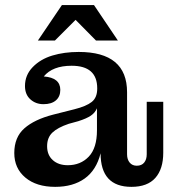

<svg xmlns="http://www.w3.org/2000/svg" viewBox="-20 -724 688 754"><path d="M128.9 -564.9 223.1 -704.1H349.1L442.9 -564.9H356.9L276.9 -646L195.8 -564.9ZM196.8 9.8Q123 9.8 79.6 -26.6Q36.1 -63 36.1 -123Q36.1 -185.1 75.7 -220Q115.2 -254.9 189 -273.9L272 -294.9Q318.8 -306.6 340.3 -323.7Q361.8 -340.8 361.8 -376V-377Q361.8 -465.8 261.2 -465.8Q186.5 -465.8 151.9 -423.8Q216.8 -418.9 216.8 -371.1Q216.8 -344.7 199.5 -329.8Q182.1 -314.9 150.9 -314.9Q120.1 -314.9 99.1 -334Q78.1 -353 78.1 -386.2Q78.1 -429.2 108.4 -460.4Q138.7 -491.7 185.5 -505.9Q232.4 -520 289.1 -520Q479 -520 479 -361.8V-118.2Q479 -97.7 489.3 -85.4Q499.5 -73.2 517.1 -73.2Q536.1 -73.2 546.1 -85.4Q556.2 -97.7 556.2 -118.2V-324.2H621.1V-124Q621.1 -60.5 590.1 -25.4Q559.1 9.8 496.1 9.8Q375 9.8 375 -122.1Q358.4 -55.7 312.5 -22.9Q266.6 9.8 196.8 9.8ZM165 -149.9Q165 -115.2 187.3 -95.2Q209.5 -75.2 246.1 -75.2Q296.4 -75.2 328.6 -108.9Q360.8 -142.6 360.8 -212.9V-298.8Q353.5 -281.2 336.7 -269.8Q319.8 -258.3 287.1 -248L250 -237.8Q206.5 -223.1 185.8 -203.4Q165 -183.6 165 -149.9Z"/></svg>

Font: Montagu Slab 144pt Medium
Style: Regular
Weight: 500
Designer: Florian Karsten
Foundry: Florian Karsten
Version: Version 1.000